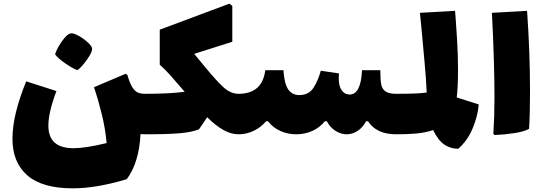

<svg xmlns="http://www.w3.org/2000/svg" viewBox="-20 -698 2961 1048"><path d="M803 -76Q803 -19 796 8Q789 35 771 35Q757 35 747 34Q739 190 672 280Q506 330 377 330Q211 330 129.5 259.5Q48 189 48 59Q48 -71 123 -254L288 -201Q244 -84 244 -13Q244 50 278.5 80.5Q313 111 382 111Q445 111 562 83Q555 4 535.5 -75Q516 -154 493 -222L665 -295L675 -290Q688 -245 701.5 -223Q715 -201 731 -193.5Q747 -186 771 -186Q790 -186 796.5 -159Q803 -132 803 -76ZM281 -401Q284 -416 299 -443Q314 -470 333 -492Q352 -514 367 -516Q380 -518 406.5 -504Q433 -490 456.5 -469Q480 -448 482 -436Q487 -418 455.5 -373.5Q424 -329 402 -315Q377 -324 336.5 -352Q296 -380 281 -401Z M1314 -76Q1314 -19 1306.5 8Q1299 35 1282 35Q1240 35 1197.5 10.5Q1155 -14 1111 -58L1066 8Q1028 23 964.5 29Q901 35 771 35Q753 35 746 8Q739 -19 739 -76Q739 -132 745.5 -159Q752 -186 771 -186Q907 -186 988 -197Q939 -254 911 -285.5Q883 -317 852 -345V-536L1232 -678L1248 -666V-470L1040 -404L1097 -335Q1161 -257 1200 -221.5Q1239 -186 1282 -186Q1301 -186 1307.5 -159Q1314 -132 1314 -76Z M2175 -76Q2175 -19 2167.5 8Q2160 35 2142 35Q2035 35 1989 -36H1978Q1960 -2 1932 16.5Q1904 35 1873 35Q1841 35 1811.5 16.5Q1782 -2 1764 -36H1753Q1726 -2 1685 16.5Q1644 35 1597 35Q1551 35 1510.5 17Q1470 -1 1443 -36H1432Q1406 -4 1366 15.5Q1326 35 1282 35Q1264 35 1257 8Q1250 -19 1250 -76Q1250 -132 1256.5 -159Q1263 -186 1282 -186Q1412 -186 1428 -315H1527Q1532 -240 1553.5 -209.5Q1575 -179 1613 -179Q1665 -179 1690.5 -218Q1716 -257 1731 -312L1831 -297Q1829 -287 1829 -271Q1829 -227 1845.5 -204.5Q1862 -182 1888 -182Q1950 -182 1956 -315H2056Q2056 -264 2060.5 -238.5Q2065 -213 2083.5 -199.5Q2102 -186 2142 -186Q2161 -186 2168 -159Q2175 -132 2175 -76Z M2593 -128Q2588 -64 2559.5 3.5Q2531 71 2481 114Q2440 114 2406.5 92Q2373 70 2344 12Q2299 27 2249.5 31Q2200 35 2142 35Q2124 35 2117 8Q2110 -19 2110 -76Q2110 -132 2116.5 -159Q2123 -186 2142 -186Q2266 -186 2309 -193Q2306 -265 2297 -363Q2288 -461 2279 -559L2272 -628L2464 -639L2468 -585Q2469 -572 2474.5 -487Q2480 -402 2480 -317Q2480 -223 2473 -166Z M2673 33Q2679 -63 2679 -165Q2679 -357 2665 -628L2857 -639Q2873 -410 2873 -205Q2873 -76 2868 5Q2843 20 2788.5 28.5Q2734 37 2680 39Z"/></svg>

Font: Lalezar
Style: Bold
Weight: 700
Designer: Borna Izadpanah
Foundry: Borna Izadpanah
Version: Version 1.003;January 24, 2021;FontCreator 13.0.0.2683 64-bi